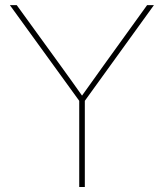

<svg xmlns="http://www.w3.org/2000/svg" viewBox="-20 -748 656 768"><path d="M296.9 0V-344.7L19.5 -727.5H46.9L223.1 -484.4Q246.1 -453.1 268.1 -421.9Q290 -390.6 312.5 -359.4H303.7Q326.2 -390.6 348.4 -421.9Q370.6 -453.1 393.1 -484.4L568.4 -727.5H595.7L319.3 -344.7V0Z"/></svg>

Font: Inter 24pt Thin
Style: Regular
Weight: 250
Designer: Rasmus Andersson
Foundry: rsms
Version: Version 4.001;git-66647c0bb